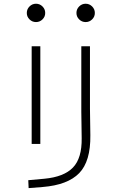

<svg xmlns="http://www.w3.org/2000/svg" viewBox="-20 -763 626 1018"><path d="M170.9 -646Q150.9 -646 136.5 -660.2Q122.1 -674.3 122.1 -694.3Q122.1 -714.4 136.5 -728.8Q150.9 -743.2 170.9 -743.2Q190.9 -743.2 205.3 -728.8Q219.7 -714.4 219.7 -694.3Q219.7 -674.3 205.3 -660.2Q190.9 -646 170.9 -646ZM434.1 -646Q414.1 -646 399.7 -660.2Q385.3 -674.3 385.3 -694.3Q385.3 -714.4 399.7 -728.8Q414.1 -743.2 434.1 -743.2Q454.1 -743.2 468.5 -728.8Q482.9 -714.4 482.9 -694.3Q482.9 -674.3 468.5 -660.2Q454.1 -646 434.1 -646ZM147.9 0V-517.6H193.8V0ZM131.8 234.4 129.9 192.4 215.8 184.6Q319.3 174.8 366.9 125.2Q414.6 75.7 413.1 -30.3L411.1 -170.9V-517.6H457V-187.5L459 -45.9Q460.9 92.3 399.9 155Q338.9 217.8 206.1 228.5Z"/></svg>

Font: Caskaydia Cove ExtraLight
Style: Regular
Weight: 200
Monospace: yes
Designer: Aaron Bell
Foundry: Saja Typeworks
Version: Version 4.300; ttfautohint (v1.8.3)